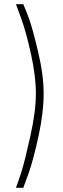

<svg xmlns="http://www.w3.org/2000/svg" viewBox="-20 -775 300 915"><path d="M91 120H56Q67 91 82.5 42.5Q98 -6 124.5 -125.5Q151 -245 151 -329Q151 -412 127.5 -518.5Q104 -625 80 -690L56 -755H91Q102 -730 118 -687Q134 -644 161 -531Q188 -418 188 -329Q188 -240 164 -128Q140 -16 116 52Z"/></svg>

Font: TypoPRO Titillium Title
Style: Regular
Weight: 250
Designer: Campivisivi
Foundry: Accademia di Belle Arti di Urbino and students of MA course of Visual design
Version: 1.000